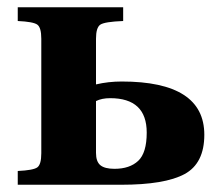

<svg xmlns="http://www.w3.org/2000/svg" viewBox="-20 -510 611 530"><path d="M29 0V-38Q72 -40 83 -48Q94 -56 94 -87V-403Q94 -434 83 -442Q72 -450 29 -452V-490H320V-452Q269 -450 257 -442Q245 -434 245 -403V-277Q279 -285 316 -285Q544 -285 544 -138Q544 -59 489.5 -29.5Q435 0 314 0ZM245 -88Q245 -64 257 -54Q269 -44 296 -44Q338 -44 361.5 -66Q385 -88 385 -144Q385 -239 284 -239Q261 -239 245 -231Z"/></svg>

Font: Heuristica
Style: Bold
Weight: 700
Version: Version 1.0.2